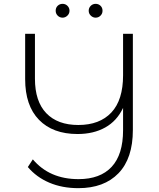

<svg xmlns="http://www.w3.org/2000/svg" viewBox="-20 -876 828 1000"><path d="M672 -700H621V-484C621 -398 600.7 -333.3 560 -290C519.3 -246.7 462 -225 388 -225C316 -225 260.3 -245.5 221 -286.5C181.7 -327.5 162 -387.3 162 -466V-700H111V-464C111 -372 135 -301.3 183 -252C231 -202.7 298 -178 384 -178C439.3 -178 487.3 -189.3 528 -212C568.7 -234.7 599.7 -268.7 621 -314V-198C621 -113.3 601.2 -49.7 561.5 -7C521.8 35.7 464.3 57 389 57C288.3 57 209 22.7 151 -46L125 -6C155 29.3 192.3 56.5 237 75.5C281.7 94.5 332 104 388 104C477.3 104 547 78.2 597 26.5C647 -25.2 672 -100.3 672 -199ZM280.5 -794.5C287.5 -787.5 296 -784 306 -784C315.3 -784 323.7 -787.5 331 -794.5C338.3 -801.5 342 -810 342 -820C342 -830 338.5 -838.5 331.5 -845.5C324.5 -852.5 316 -856 306 -856C296 -856 287.5 -852.7 280.5 -846C273.5 -839.3 270 -830.7 270 -820C270 -810 273.5 -801.5 280.5 -794.5ZM453 -794.5C460.3 -787.5 468.7 -784 478 -784C488 -784 496.5 -787.5 503.5 -794.5C510.5 -801.5 514 -810 514 -820C514 -830.7 510.5 -839.3 503.5 -846C496.5 -852.7 488 -856 478 -856C468 -856 459.5 -852.5 452.5 -845.5C445.5 -838.5 442 -830 442 -820C442 -810 445.7 -801.5 453 -794.5Z"/></svg>

Font: Montserrat Custom ExtraLight
Style: Regular
Weight: 300
Designer: Julieta Ulanovsky
Foundry: Julieta Ulanovsky
Version: Version 7.200